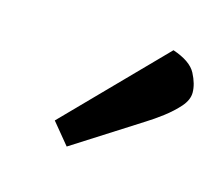

<svg xmlns="http://www.w3.org/2000/svg" viewBox="-43 -784 316 277"><g transform="rotate(15 115.0 -646.0)"><path d="M74.3 -559.1 48 -591 187.2 -733.2Q213.9 -724.2 221.8 -709.1Q229.7 -694 229.7 -681.1Q229.7 -670.4 220.4 -659.7Q211 -649.1 198.5 -639.6Q185.9 -630.1 175.4 -623.6Z"/></g></svg>

Font: Faustina Light
Style: Italic
Weight: 300
Italic angle: -8°
Designer: Alfonso Garcia
Foundry: http://www.omnibus-type.com
Version: Version 1.200